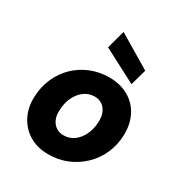

<svg xmlns="http://www.w3.org/2000/svg" viewBox="-180 -894 980 1037"><g transform="rotate(30 310.0 -376.0)"><path d="M268 12Q200 12 150 -18Q100 -48 73 -101Q46 -154 49 -220Q51 -282 74.5 -336Q98 -390 138.5 -429.5Q179 -469 233 -491Q287 -513 349 -513Q417 -513 468 -484Q519 -455 546 -402.5Q573 -350 571 -282Q569 -220 545.5 -166.5Q522 -113 480.5 -73Q439 -33 385.5 -10.5Q332 12 268 12ZM288 -118Q325 -118 353 -138.5Q381 -159 398 -194.5Q415 -230 417 -276Q418 -311 407.5 -334.5Q397 -358 377.5 -371Q358 -384 331 -384Q296 -384 267.5 -363.5Q239 -343 221.5 -307Q204 -271 203 -225Q201 -191 212 -167Q223 -143 243 -130.5Q263 -118 288 -118ZM469 -541 260 -650 291 -764 497 -641Z"/></g></svg>

Font: DM Sans 17pt Black
Style: Italic
Weight: 900
Italic angle: -10°
Version: Version 4.004;gftools[0.9.30]